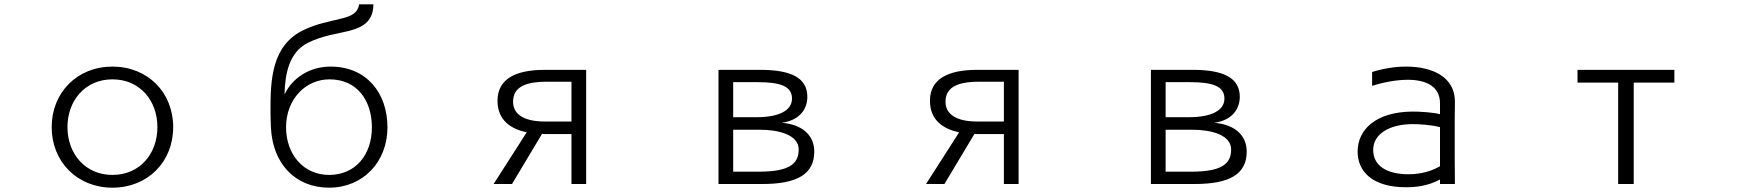

<svg xmlns="http://www.w3.org/2000/svg" viewBox="-20 -821 8040 888"><path d="M781 -233C781 -393 664 -513 500 -513C337 -513 219 -393 219 -233C219 -73 337 47 500 47C664 47 781 -73 781 -233ZM500 -12C374 -12 292 -110 292 -233C292 -356 374 -454 500 -454C627 -454 708 -356 708 -233C708 -110 627 -12 500 -12Z M1641 -801C1635 -763 1608 -747 1562 -736C1496 -719 1450 -713 1386 -683C1236 -613 1231 -450 1231 -312C1231 -283 1232 -255 1233 -233C1240 -65 1345 47 1502 47C1659 47 1772 -72 1772 -232C1772 -391 1675 -513 1509 -513C1408 -513 1330 -457 1296 -384C1298 -484 1319 -579 1402 -622C1473 -658 1545 -665 1601 -680C1664 -697 1707 -728 1707 -801ZM1502 -12C1382 -12 1303 -109 1303 -232C1303 -362 1393 -454 1504 -454C1632 -454 1700 -356 1700 -232C1700 -106 1625 -12 1502 -12Z M2691 30V-498H2500C2363 -498 2281 -455 2281 -355C2281 -263 2345 -224 2416 -209L2263 30H2348L2487 -202L2498 -201C2500 -201 2501 -201 2502 -201H2623V30ZM2623 -259H2499C2400 -259 2353 -295 2353 -350C2353 -414 2402 -443 2508 -443H2623Z M3506 30C3666 30 3746 -15 3746 -120C3746 -198 3687 -246 3596 -253C3685 -266 3714 -323 3714 -373C3714 -461 3639 -498 3496 -498H3303V30ZM3371 -279V-441H3485C3587 -441 3643 -423 3643 -365C3643 -307 3577 -279 3480 -279ZM3371 -27V-221H3494C3581 -221 3674 -198 3674 -129C3674 -59 3623 -27 3489 -27Z M4691 30V-498H4500C4363 -498 4281 -455 4281 -355C4281 -263 4345 -224 4416 -209L4263 30H4348L4487 -202L4498 -201C4500 -201 4501 -201 4502 -201H4623V30ZM4623 -259H4499C4400 -259 4353 -295 4353 -350C4353 -414 4402 -443 4508 -443H4623Z M5506 30C5666 30 5746 -15 5746 -120C5746 -198 5687 -246 5596 -253C5685 -266 5714 -323 5714 -373C5714 -461 5639 -498 5496 -498H5303V30ZM5371 -279V-441H5485C5587 -441 5643 -423 5643 -365C5643 -307 5577 -279 5480 -279ZM5371 -27V-221H5494C5581 -221 5674 -198 5674 -129C5674 -59 5623 -27 5489 -27Z M6709 30C6708 -47 6708 -118 6708 -189C6708 -241 6708 -294 6709 -350V-351C6709 -465 6605 -513 6484 -513C6432 -513 6377 -504 6326 -488V-424C6384 -442 6441 -452 6491 -452C6577 -452 6640 -421 6640 -343V-293C6603 -302 6547 -305 6511 -305C6341 -303 6259 -220 6259 -120C6259 -29 6326 45 6483 45C6526 45 6583 40 6640 9V30ZM6640 -52C6582 -18 6518 -15 6496 -15C6392 -15 6331 -55 6331 -128C6331 -201 6405 -246 6512 -247C6543 -247 6597 -244 6640 -233Z M7536 30V-439H7724V-498H7276V-439H7464V30Z"/></svg>

Font: LINE Seed JP App_OTF Regular
Style: Regular
Weight: 400
Designer: LY Corporation & Fontrix & Fontworks
Version: Version 1.002